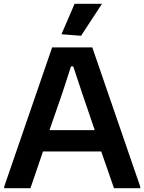

<svg xmlns="http://www.w3.org/2000/svg" viewBox="-20 -989 759 1009"><path d="M2 -8 254 -740H465L717 -8V0H579L512 -193H206L140 0H2ZM478 -305 411 -501 365 -640H353L308 -501L240 -305ZM303 -809 372 -969H516L406 -801Z"/></svg>

Font: Encode Sans Normal
Style: SemiBold
Weight: 600
Designer: Pablo Impallari, Andres Torresi
Foundry: Pablo Impallari, Andres Torresi
Version: Version 1.000; ttfautohint (v1.00) -l 8 -r 50 -G 200 -x 14 -